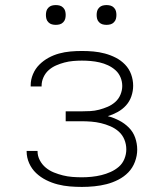

<svg xmlns="http://www.w3.org/2000/svg" viewBox="-20 -729 640 757"><path d="M303 8Q279 8 255 6Q231 4 207.5 -2Q184 -8 162 -19Q140 -30 122.5 -46.5Q105 -63 95 -85.5Q85 -108 85 -132Q85 -133 85 -133.5Q85 -134 85 -134H128Q128 -134 128 -133.5Q128 -133 128 -133Q128 -114 137 -97Q146 -80 160.5 -68Q175 -56 192.5 -49Q210 -42 228 -37.5Q246 -33 265 -31.5Q284 -30 303 -30Q322 -30 341.5 -32Q361 -34 379.5 -38.5Q398 -43 416 -51Q434 -59 448.5 -71.5Q463 -84 470.5 -102.5Q478 -121 478 -140Q478 -160 470.5 -178.5Q463 -197 448.5 -210Q434 -223 415.5 -231Q397 -239 378 -243.5Q359 -248 339.5 -249.5Q320 -251 300 -251H239V-290H300Q318 -290 336 -291Q354 -292 371 -296.5Q388 -301 404.5 -308Q421 -315 434.5 -327Q448 -339 455 -356Q462 -373 462 -390Q462 -408 455 -424.5Q448 -441 435 -452.5Q422 -464 406 -471.5Q390 -479 372.5 -483Q355 -487 337.5 -488.5Q320 -490 303 -490Q286 -490 268.5 -488.5Q251 -487 234 -482.5Q217 -478 201 -471Q185 -464 172 -452.5Q159 -441 151.5 -424.5Q144 -408 144 -391Q144 -390 144 -389.5Q144 -389 144 -388H101Q101 -389 101 -390.5Q101 -392 101 -393Q101 -415 110 -436.5Q119 -458 135 -474Q151 -490 171 -501Q191 -512 213 -518Q235 -524 257.5 -526Q280 -528 303 -528Q326 -528 348.5 -526Q371 -524 393.5 -518Q416 -512 436.5 -501.5Q457 -491 473 -474.5Q489 -458 497 -436Q505 -414 505 -391Q505 -370 498 -349.5Q491 -329 477 -313.5Q463 -298 444 -287.5Q425 -277 405 -271Q428 -265 449.5 -254Q471 -243 488 -226Q505 -209 513 -186Q521 -163 521 -139Q521 -115 512 -91Q503 -67 486 -49.5Q469 -32 446.5 -20.5Q424 -9 400.5 -3Q377 3 352 5.5Q327 8 303 8ZM400 -631Q392 -631 384.5 -633Q377 -635 371 -641Q365 -647 363 -654.5Q361 -662 361 -670Q361 -678 363 -685.5Q365 -693 371 -699Q377 -705 384.5 -707Q392 -709 400 -709Q408 -709 415.5 -707Q423 -705 429 -699Q435 -693 437 -685.5Q439 -678 439 -670Q439 -662 437 -654.5Q435 -647 429 -641Q423 -635 415.5 -633Q408 -631 400 -631ZM200 -631Q192 -631 184.5 -633Q177 -635 171 -641Q165 -647 163 -654.5Q161 -662 161 -670Q161 -678 163 -685.5Q165 -693 171 -699Q177 -705 184.5 -707Q192 -709 200 -709Q208 -709 215.5 -707Q223 -705 229 -699Q235 -693 237 -685.5Q239 -678 239 -670Q239 -662 237 -654.5Q235 -647 229 -641Q223 -635 215.5 -633Q208 -631 200 -631Z"/></svg>

Font: Zed Sans Extralight Extended
Style: Regular
Weight: 200
Width: 7
Designer: Belleve Invis
Foundry: Belleve Invis
Version: Version 1.0.0; ttfautohint (v1.8.4)